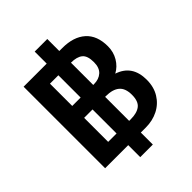

<svg xmlns="http://www.w3.org/2000/svg" viewBox="-251 -931 1164 1164"><g transform="rotate(-45 330.5 -349.5)"><path d="M258 0H60V-699H258V-802H366V-699H392Q488 -699 541.5 -651Q595 -603 595 -511Q595 -462 571.5 -422.5Q548 -383 509 -362Q618 -326 618 -201Q618 -139 590 -93.5Q562 -48 514.5 -24Q467 0 409 0H366V103H258ZM258 -408V-599H186V-408ZM372 -408Q415 -408 441 -431.5Q467 -455 467 -503Q467 -558 441.5 -578.5Q416 -599 366 -599V-408ZM258 -100V-306H186V-100ZM380 -100Q433 -100 461.5 -122Q490 -144 490 -200Q490 -256 460 -281Q430 -306 373 -306H366V-100Z"/></g></svg>

Font: Prompt SemiBold
Style: Regular
Weight: 600
Designer: Katatrad Team
Foundry: CadsonDemak
Version: Version 1.001